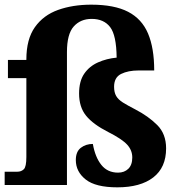

<svg xmlns="http://www.w3.org/2000/svg" viewBox="-20 -793 770 823"><path d="M483 10Q390 10 347.5 -23.5Q305 -57 305 -107Q305 -143 326.5 -159.5Q348 -176 378 -176Q388 -119 414.5 -86Q441 -53 486 -53Q513 -53 530 -69.5Q547 -86 547 -118Q547 -149 525 -173Q503 -197 444 -227Q379 -260 349 -297Q319 -334 319 -392Q319 -445 341 -477Q363 -509 400 -525.5Q437 -542 480 -546Q479 -642 452 -677Q425 -712 373 -712Q325 -712 296 -679.5Q267 -647 267 -570V0H0V-57H55Q71 -57 82 -67.5Q93 -78 93 -120V-458H14V-536H93V-538Q93 -625 129.5 -676.5Q166 -728 229 -750.5Q292 -773 371 -773Q470 -773 529 -742.5Q588 -712 614.5 -649.5Q641 -587 641 -491H575Q529 -491 499 -476Q469 -461 469 -421Q469 -397 478 -381.5Q487 -366 507 -353.5Q527 -341 560 -324Q616 -295 654 -257Q692 -219 692 -157Q692 -75 637 -32.5Q582 10 483 10Z"/></svg>

Font: Noto Serif Georgian ExtraBold
Style: Regular
Weight: 800
Designer: Monotype Design Team, Akaki Razmadze
Foundry: Google LLC
Version: Version 2.003; ttfautohint (v1.8.4.7-5d5b)